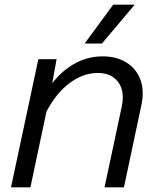

<svg xmlns="http://www.w3.org/2000/svg" viewBox="-20 -801 690 821"><path d="M427 0 501 -347Q514 -411 485.5 -450Q457 -489 398 -489Q330 -489 267.5 -438Q205 -387 160 -285L167 -391Q214 -473 278.5 -516.5Q343 -560 419 -560Q479 -560 521 -533.5Q563 -507 580.5 -460Q598 -413 584 -349L510 0ZM27 0 144 -548H222L198 -415L110 0ZM342 -615 464 -781H556L416 -615Z"/></svg>

Font: Azeret Mono Thin Light
Style: Italic
Weight: 300
Italic angle: -12°
Version: Version 1.002